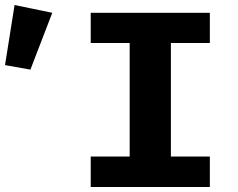

<svg xmlns="http://www.w3.org/2000/svg" viewBox="-228 -744 946 764"><path d="M133 0V-121H288V-573H133V-693H607V-573H452V-121H607V0ZM-208 -485 -170 -724 -20 -693 -107 -467Z"/></svg>

Font: Fix15 Mono
Style: Bold
Weight: 700
Designer: Carrois Corporate & Edenspiekermann AG
Foundry: Carrois Corporate GbR & Edenspiekermann AG
Version: Version 3.206